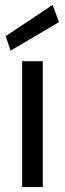

<svg xmlns="http://www.w3.org/2000/svg" viewBox="-20 -761 264 781"><path d="M70 0V-512H154V0ZM23 -555 3 -614 194 -741 220 -671Z"/></svg>

Font: DM Sans 12pt
Style: Regular
Weight: 400
Version: Version 4.004;gftools[0.9.30]